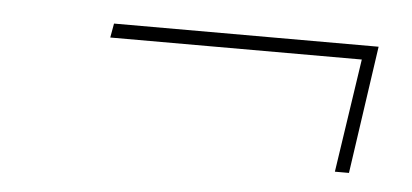

<svg xmlns="http://www.w3.org/2000/svg" viewBox="-28 -369 553 258"><g transform="rotate(5 248.5 -240.0)"><path d="M113.8 -307.1 117.2 -326.2H474.1L449.2 -153.8H430.2L453.1 -307.1Z"/></g></svg>

Font: Hjet
Style: Italic
Weight: 400
Designer: T. Christopher White
Version: Version 1.2